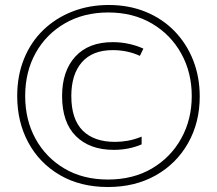

<svg xmlns="http://www.w3.org/2000/svg" viewBox="-20 -742 870 770"><path d="M413 8Q302 8 220 -40Q138 -88 93.5 -170.5Q49 -253 49 -357Q49 -439 76.5 -506.5Q104 -574 154 -622Q204 -670 271 -696Q338 -722 416 -722Q498 -722 565.5 -694Q633 -666 681 -616Q729 -566 755 -499.5Q781 -433 781 -355Q781 -251 734.5 -168.5Q688 -86 605 -39Q522 8 413 8ZM413 -22Q514 -22 589.5 -66.5Q665 -111 707 -187Q749 -263 749 -357Q749 -451 707 -527Q665 -603 589.5 -647.5Q514 -692 414 -692Q316 -692 240.5 -648.5Q165 -605 123 -529.5Q81 -454 81 -357Q81 -261 122.5 -185.5Q164 -110 238.5 -66Q313 -22 413 -22ZM436 -141Q340 -141 284.5 -196Q229 -251 229 -357Q229 -457 282 -515Q335 -573 432 -573Q466 -573 497.5 -566Q529 -559 555 -547L541 -518Q491 -541 432 -541Q351 -541 308.5 -492.5Q266 -444 266 -357Q266 -264 311.5 -218.5Q357 -173 441 -173Q466 -173 492 -177.5Q518 -182 548 -194V-163Q497 -141 436 -141Z"/></svg>

Font: Noto Sans Gujarati UI ExtraCondensed ExtraLight
Style: Regular
Weight: 200
Width: 2
Designer: Jelle Bosma - Monotype Design Team, Universal Thirst
Foundry: Monotype Imaging Inc.
Version: Version 2.106; ttfautohint (v1.8.4.7-5d5b)